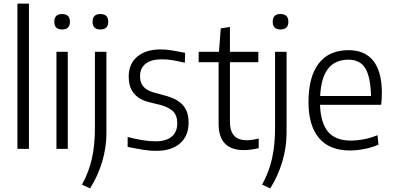

<svg xmlns="http://www.w3.org/2000/svg" viewBox="-20 -828 2189 1068"><path d="M77 -808H141V0H77Z M325 -664Q282 -664 282 -707Q282 -750 325 -750Q369 -750 369 -707Q369 -664 325 -664ZM294 -540H357V0H294Z M538 -664Q495 -664 495 -707Q495 -750 538 -750Q582 -750 582 -707Q582 -664 538 -664ZM436 199Q474 130 491 55Q508 -20 508 -117V-540H572V-89Q572 -7 548 72.5Q524 152 481 220Z M850 11Q834 11 818 10Q802 9 783 6Q764 3 741 -1Q718 -5 690 -11V-66Q732 -55 771.5 -48.5Q811 -42 846 -42Q904 -42 935 -68Q966 -94 966 -142Q966 -191 937 -214Q908 -237 858 -248Q830 -254 801 -262Q772 -270 749 -286Q726 -302 711 -329.5Q696 -357 696 -403Q696 -473 743.5 -513Q791 -553 874 -553Q889 -553 902.5 -552Q916 -551 931.5 -548.5Q947 -546 965.5 -542.5Q984 -539 1010 -534L1008 -479Q963 -490 934.5 -494Q906 -498 880 -498Q821 -498 790 -473.5Q759 -449 759 -404Q759 -377 768.5 -360Q778 -343 794 -332Q810 -321 831.5 -314.5Q853 -308 878 -302Q911 -294 938.5 -283Q966 -272 986.5 -254Q1007 -236 1018 -210Q1029 -184 1029 -145Q1029 -72 981.5 -30.5Q934 11 850 11Z M1337 7Q1196 7 1196 -139V-482H1085V-540H1198L1208 -670L1259 -678V-540H1417V-482H1259V-150Q1259 -48 1352 -48Q1366 -48 1384 -50.5Q1402 -53 1419 -58V-4Q1373 7 1337 7Z M1540 -664Q1497 -664 1497 -707Q1497 -750 1540 -750Q1584 -750 1584 -707Q1584 -664 1540 -664ZM1438 199Q1476 130 1493 55Q1510 -20 1510 -117V-540H1574V-89Q1574 -7 1550 72.5Q1526 152 1483 220Z M1926 9Q1813 9 1754.5 -60Q1696 -129 1696 -260Q1696 -401 1753 -475Q1810 -549 1919 -549Q2010 -549 2057 -489Q2104 -429 2104 -313Q2104 -268 2100 -245H1760Q1764 -143 1805.5 -94.5Q1847 -46 1931 -46Q1966 -46 2003 -53Q2040 -60 2080 -76L2085 -23Q2050 -8 2007.5 0.5Q1965 9 1926 9ZM1918 -496Q1770 -496 1761 -294H2044Q2041 -402 2011.5 -449Q1982 -496 1918 -496Z"/></svg>

Font: Encode Sans Narrow
Style: Light
Weight: 300
Designer: Pablo Impallari, Andres Torresi
Foundry: Pablo Impallari, Andres Torresi
Version: Version 1.000; ttfautohint (v1.00) -l 8 -r 50 -G 200 -x 14 -